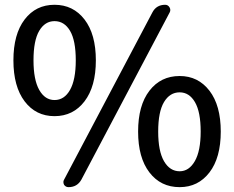

<svg xmlns="http://www.w3.org/2000/svg" viewBox="-20 -770 978 803"><path d="M36.1 -517.6Q36.1 -627 83 -688.5Q129.9 -750 208 -750Q286.1 -750 333.5 -688.5Q380.9 -627 380.9 -517.6Q380.9 -408.2 333.5 -346.2Q286.1 -284.2 208 -284.2Q129.9 -284.2 83 -346.2Q36.1 -408.2 36.1 -517.6ZM208 -351.6Q249 -351.6 272.9 -394Q296.9 -436.5 296.9 -517.6Q296.9 -600.6 272.9 -641.1Q249 -681.6 208 -681.6Q168 -681.6 144 -641.1Q120.1 -600.6 120.1 -517.6Q120.1 -436.5 144 -394Q168 -351.6 208 -351.6ZM266.6 12.7Q254.9 12.7 248 2.9Q245.1 -2.9 245.1 -8.8Q245.1 -13.7 248 -18.6L617.2 -717.8Q633.8 -750 670.9 -750Q682.6 -750 689 -739.3Q695.3 -728.5 689.5 -717.8L320.3 -18.6Q302.7 12.7 266.6 12.7ZM731.4 12.7Q652.3 12.7 605 -48.8Q557.6 -110.4 557.6 -219.7Q557.6 -329.1 605 -390.6Q652.3 -452.1 731.4 -452.1Q808.6 -452.1 856 -390.6Q903.3 -329.1 903.3 -219.7Q903.3 -110.4 856 -48.8Q808.6 12.7 731.4 12.7ZM731.4 -53.7Q770.5 -53.7 794.9 -96.2Q819.3 -138.7 819.3 -219.7Q819.3 -301.8 795.4 -342.8Q771.5 -383.8 731.4 -383.8Q690.4 -383.8 666 -343.3Q641.6 -302.7 641.6 -219.7Q641.6 -137.7 666 -95.7Q690.4 -53.7 731.4 -53.7Z"/></svg>

Font: Gen Jyuu Gothic P Medium
Style: Regular
Weight: 500
Designer: [Source Han Sans]
Ryoko NISHIZUKA  (kana & ideographs); Paul D. Hunt (Latin, Greek & Cyrillic); Wenlong ZHANG  (bopomofo
Version: Version 1.002.20150607